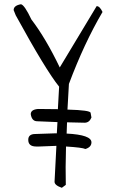

<svg xmlns="http://www.w3.org/2000/svg" viewBox="-20 -851 533 899"><path d="M234.4 -226.6H246.1L249 -279.3L154.3 -283.2Q128.9 -283.2 124 -316.4Q124 -337.9 158.2 -340.8Q210 -340.8 251 -339.8L256.8 -445.3Q194.3 -522.5 53.7 -779.3L43.9 -803.7Q43.9 -825.2 78.1 -831.1Q94.7 -828.1 127 -759.8Q194.3 -671.9 259.8 -535.2L432.6 -822.3Q447.3 -822.3 460 -794.9Q374 -648.4 302.7 -458Q299.8 -396.5 295.9 -337.9Q404.3 -335 404.3 -322.3L408.2 -300.8Q398.4 -276.4 376 -276.4L293.9 -278.3Q293 -251 292 -225.6Q408.2 -219.7 408.2 -184.6Q408.2 -162.1 379.9 -153.3Q366.2 -160.2 289.1 -165Q286.1 -63.5 288.1 14.6L269.5 28.3Q235.4 16.6 235.4 0L244.1 -168H241.2L164.1 -165H149.4Q112.3 -165 112.3 -196.3Q112.3 -223.6 145.5 -223.6Z"/></svg>

Font: Sue Ellen Francisco 
Style: Regular
Weight: 400
Designer: Kimberly Geswein
Foundry: Kimberly Geswein
Version: Version 1.002 2007